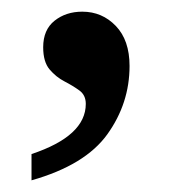

<svg xmlns="http://www.w3.org/2000/svg" viewBox="-20 -155 302 329"><path d="M34 109Q127 78 127 23Q127 8 116 0Q105 -8 90.5 -15.5Q76 -23 65 -36Q54 -49 54 -74Q54 -104 73.5 -119.5Q93 -135 121 -135Q155 -135 178.5 -110.5Q202 -86 202 -42Q202 22 164 75Q126 128 34 154Z"/></svg>

Font: Noto Serif Hentaigana Medium
Style: Regular
Weight: 500
Designer: Kazuhiro Yamada
Foundry: nipponia
Version: Version 1.000; ttfautohint (v1.8.4.7-5d5b)